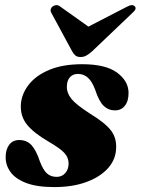

<svg xmlns="http://www.w3.org/2000/svg" viewBox="-20 -729 557 761"><path d="M204.5 -28Q225.5 -28 238.5 -42.8Q251.5 -57.5 252 -80Q252 -104.5 235.2 -122.8Q218.5 -141 172 -168Q114.5 -201.5 87.8 -234Q61 -266.5 62.5 -312Q64.5 -355 93 -392.2Q121.5 -429.5 175 -452Q228.5 -474.5 305.5 -474.5Q398.5 -474.5 443.5 -441.5Q488.5 -408.5 489.5 -362.5Q490 -329 475.2 -310.2Q460.5 -291.5 436 -291.5Q409.5 -291.5 390.8 -309.5Q372 -327.5 357 -374Q344.5 -407 328 -421.5Q311.5 -436 288.5 -436Q269 -436 257 -422.8Q245 -409.5 245 -385Q244.5 -360.5 263 -337.2Q281.5 -314 338.5 -277.5Q399 -240.5 421.2 -210Q443.5 -179.5 440 -136.5Q437 -93 405.5 -59.5Q374 -26 320.2 -6.8Q266.5 12.5 195 12.5Q126 12.5 83.2 -4Q40.5 -20.5 21.2 -47.8Q2 -75 2.5 -106.5Q2.5 -136.5 16.5 -155.2Q30.5 -174 56 -174Q86.5 -174 105 -153.5Q123.5 -133 138 -89.5Q151 -55 166.2 -41.5Q181.5 -28 204.5 -28ZM345 -525.5Q332.5 -514.5 322.2 -508.8Q312 -503 299 -503Q286.5 -503 279.2 -508.8Q272 -514.5 266 -525.5L183.5 -678Q179 -686 181.2 -693Q183.5 -700 189 -703.5Q205.5 -714.5 220 -702L330.5 -623.5L482.5 -702Q505.5 -714.5 514.5 -703.5Q523.5 -694 505 -678Z"/></svg>

Font: Fraunces 72pt Black
Style: Italic
Weight: 900
Italic angle: -16°
Version: Version 1.000;[b76b70a41]